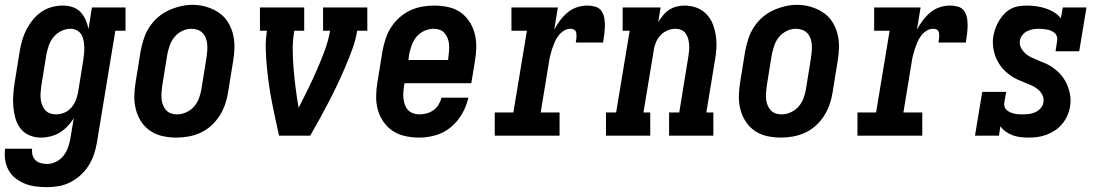

<svg xmlns="http://www.w3.org/2000/svg" viewBox="-25 -561 4545 794"><path d="M170 213Q146 213 122.5 210Q99 207 78 198.5Q57 190 39.5 176.5Q22 163 11 143.5Q0 124 -3.5 101Q-7 78 -4 54H108Q106 67 109.5 80Q113 93 122 101.5Q131 110 143.5 113.5Q156 117 170 117Q188 117 206.5 108Q225 99 237.5 83Q250 67 256.5 48.5Q263 30 266 12L280 -72Q269 -54 254 -38.5Q239 -23 221.5 -12.5Q204 -2 184 3Q164 8 144 8Q119 8 96.5 -1.5Q74 -11 59.5 -30Q45 -49 38.5 -72.5Q32 -96 30 -121Q28 -146 30 -171.5Q32 -197 36 -222L57 -352Q61 -375 67.5 -397Q74 -419 85 -440Q96 -461 111.5 -480Q127 -499 147 -512.5Q167 -526 190 -532Q213 -538 235 -538Q256 -538 275.5 -531.5Q295 -525 308 -511Q321 -497 329 -479Q337 -461 341 -441L355 -530H494V-434H452L376 27Q372 52 364 76Q356 100 342.5 122Q329 144 309.5 162Q290 180 267 192Q244 204 219 208.5Q194 213 170 213ZM207 -88Q224 -88 241 -95Q258 -102 270 -116Q282 -130 288.5 -146.5Q295 -163 298 -180L319 -310Q321 -324 322.5 -338Q324 -352 323.5 -366Q323 -380 320.5 -393.5Q318 -407 311.5 -418Q305 -429 293 -435.5Q281 -442 267 -442Q248 -442 229 -433Q210 -424 197 -408.5Q184 -393 177.5 -374.5Q171 -356 167 -337L146 -207Q144 -193 143 -179.5Q142 -166 143 -153.5Q144 -141 148.5 -128.5Q153 -116 161 -106.5Q169 -97 181 -92.5Q193 -88 207 -88Z M705 8Q676 8 648 2Q620 -4 597 -19.5Q574 -35 559 -58Q544 -81 537 -108Q530 -135 530.5 -164Q531 -193 536 -222L557 -352Q562 -377 570 -401.5Q578 -426 592.5 -448.5Q607 -471 627.5 -489Q648 -507 672 -518Q696 -529 721 -535Q746 -541 771 -541Q800 -541 827.5 -533Q855 -525 878 -510Q901 -495 916 -472Q931 -449 938 -422Q945 -395 944.5 -366Q944 -337 939 -308L918 -178Q914 -153 905.5 -128.5Q897 -104 882.5 -81.5Q868 -59 848 -41Q828 -23 804 -12Q780 -1 754.5 3.5Q729 8 705 8ZM707 -88Q726 -88 745 -96.5Q764 -105 777.5 -120.5Q791 -136 798 -155Q805 -174 808 -193L829 -323Q831 -337 832 -350.5Q833 -364 832 -377Q831 -390 826.5 -402.5Q822 -415 813.5 -424Q805 -433 792.5 -437.5Q780 -442 766 -442Q747 -442 728.5 -433Q710 -424 697 -408.5Q684 -393 677.5 -374.5Q671 -356 667 -337L646 -207Q644 -193 643 -179.5Q642 -166 643 -153Q644 -140 648.5 -128Q653 -116 661 -106.5Q669 -97 681 -92.5Q693 -88 707 -88Z M1129 0Q1121 -35 1113.5 -70.5Q1106 -106 1099 -141.5Q1092 -177 1087 -213Q1082 -249 1078.5 -285.5Q1075 -322 1074 -359.5Q1073 -397 1079 -434H1050V-530H1233V-434H1192Q1185 -393 1185.5 -352.5Q1186 -312 1189.5 -272.5Q1193 -233 1198 -193.5Q1203 -154 1210 -115Q1230 -154 1249 -193Q1268 -232 1285.5 -272Q1303 -312 1318 -352.5Q1333 -393 1340 -434H1311V-530H1494V-434H1452Q1446 -396 1432.5 -359Q1419 -322 1403.5 -285.5Q1388 -249 1371 -213Q1354 -177 1335.5 -141.5Q1317 -106 1297.5 -70.5Q1278 -35 1258 0Z M1709 8Q1680 8 1651.5 2Q1623 -4 1600 -19Q1577 -34 1561 -57Q1545 -80 1537.5 -107Q1530 -134 1530.5 -163.5Q1531 -193 1536 -222L1557 -352Q1562 -377 1570 -401.5Q1578 -426 1592.5 -448.5Q1607 -471 1627.5 -489Q1648 -507 1671.5 -518Q1695 -529 1720.5 -533.5Q1746 -538 1770 -538Q1799 -538 1827.5 -532Q1856 -526 1878.5 -510.5Q1901 -495 1916 -472Q1931 -449 1938 -422Q1945 -395 1944.5 -366Q1944 -337 1939 -308L1924 -217H1648L1646 -207Q1644 -193 1643 -179.5Q1642 -166 1643.5 -153Q1645 -140 1649.5 -127.5Q1654 -115 1662.5 -106Q1671 -97 1683.5 -92.5Q1696 -88 1709 -88Q1724 -88 1739 -92Q1754 -96 1767 -105Q1780 -114 1788.5 -128Q1797 -142 1801 -157H1912Q1904 -122 1886 -90.5Q1868 -59 1840 -35.5Q1812 -12 1777.5 -2Q1743 8 1709 8ZM1664 -313H1828L1829 -323Q1831 -337 1832 -350.5Q1833 -364 1832 -377Q1831 -390 1826.5 -402Q1822 -414 1814 -423.5Q1806 -433 1794 -437.5Q1782 -442 1768 -442Q1749 -442 1730 -433.5Q1711 -425 1698 -409.5Q1685 -394 1678 -375Q1671 -356 1667 -337Z M2021 0V-96H2098L2154 -434H2090V-530H2282L2267 -439Q2278 -459 2291.5 -477Q2305 -495 2322.5 -509.5Q2340 -524 2361 -531Q2382 -538 2403 -538Q2420 -538 2436.5 -533.5Q2453 -529 2462 -516Q2471 -503 2474 -486.5Q2477 -470 2476.5 -453Q2476 -436 2474 -419Q2472 -402 2469 -385H2356Q2357 -391 2358 -397Q2359 -403 2359 -409.5Q2359 -416 2358.5 -422Q2358 -428 2355 -433Q2352 -438 2346 -440Q2340 -442 2334 -442Q2319 -442 2306 -433.5Q2293 -425 2284 -413Q2275 -401 2269 -387Q2263 -373 2258.5 -359.5Q2254 -346 2250.5 -332Q2247 -318 2245 -303L2211 -96H2289V0Z M2481 0V-96H2523L2579 -434H2550V-530H2707L2697 -470Q2706 -484 2717 -497.5Q2728 -511 2742.5 -520.5Q2757 -530 2773.5 -534Q2790 -538 2806 -538Q2832 -538 2856 -529Q2880 -520 2897 -502Q2914 -484 2923 -460.5Q2932 -437 2935.5 -412Q2939 -387 2937.5 -360.5Q2936 -334 2931 -308L2896 -96H2925V0H2742V-96H2784L2821 -323Q2823 -336 2824.5 -349.5Q2826 -363 2825 -375.5Q2824 -388 2821 -400Q2818 -412 2811 -422Q2804 -432 2792.5 -437Q2781 -442 2768 -442Q2751 -442 2734 -434.5Q2717 -427 2705 -413.5Q2693 -400 2686.5 -383.5Q2680 -367 2678 -350L2636 -96H2664V0Z M3205 8Q3176 8 3148 2Q3120 -4 3097 -19.5Q3074 -35 3059 -58Q3044 -81 3037 -108Q3030 -135 3030.5 -164Q3031 -193 3036 -222L3057 -352Q3062 -377 3070 -401.5Q3078 -426 3092.5 -448.5Q3107 -471 3127.5 -489Q3148 -507 3172 -518Q3196 -529 3221 -535Q3246 -541 3271 -541Q3300 -541 3327.5 -533Q3355 -525 3378 -510Q3401 -495 3416 -472Q3431 -449 3438 -422Q3445 -395 3444.5 -366Q3444 -337 3439 -308L3418 -178Q3414 -153 3405.5 -128.5Q3397 -104 3382.5 -81.5Q3368 -59 3348 -41Q3328 -23 3304 -12Q3280 -1 3254.5 3.5Q3229 8 3205 8ZM3207 -88Q3226 -88 3245 -96.5Q3264 -105 3277.5 -120.5Q3291 -136 3298 -155Q3305 -174 3308 -193L3329 -323Q3331 -337 3332 -350.5Q3333 -364 3332 -377Q3331 -390 3326.5 -402.5Q3322 -415 3313.5 -424Q3305 -433 3292.5 -437.5Q3280 -442 3266 -442Q3247 -442 3228.5 -433Q3210 -424 3197 -408.5Q3184 -393 3177.5 -374.5Q3171 -356 3167 -337L3146 -207Q3144 -193 3143 -179.5Q3142 -166 3143 -153Q3144 -140 3148.5 -128Q3153 -116 3161 -106.5Q3169 -97 3181 -92.5Q3193 -88 3207 -88Z M3521 0V-96H3598L3654 -434H3590V-530H3782L3767 -439Q3778 -459 3791.5 -477Q3805 -495 3822.5 -509.5Q3840 -524 3861 -531Q3882 -538 3903 -538Q3920 -538 3936.5 -533.5Q3953 -529 3962 -516Q3971 -503 3974 -486.5Q3977 -470 3976.5 -453Q3976 -436 3974 -419Q3972 -402 3969 -385H3856Q3857 -391 3858 -397Q3859 -403 3859 -409.5Q3859 -416 3858.5 -422Q3858 -428 3855 -433Q3852 -438 3846 -440Q3840 -442 3834 -442Q3819 -442 3806 -433.5Q3793 -425 3784 -413Q3775 -401 3769 -387Q3763 -373 3758.5 -359.5Q3754 -346 3750.5 -332Q3747 -318 3745 -303L3711 -96H3789V0Z M4229 8Q4212 8 4195 6Q4178 4 4163 -1.5Q4148 -7 4134.5 -16.5Q4121 -26 4112 -39L4106 0H4007L4037 -181H4136L4128 -136Q4127 -127 4129.5 -119Q4132 -111 4138.5 -105.5Q4145 -100 4153 -96.5Q4161 -93 4169.5 -91Q4178 -89 4187 -88.5Q4196 -88 4204 -88Q4217 -88 4230.5 -89.5Q4244 -91 4256.5 -97Q4269 -103 4278.5 -113.5Q4288 -124 4290 -137Q4293 -154 4285.5 -168.5Q4278 -183 4266 -192.5Q4254 -202 4239.5 -208.5Q4225 -215 4210.5 -220.5Q4196 -226 4182 -232.5Q4168 -239 4155 -248Q4142 -257 4131 -267.5Q4120 -278 4111 -291Q4102 -304 4095.5 -318Q4089 -332 4085.5 -347.5Q4082 -363 4081 -379.5Q4080 -396 4083 -412Q4086 -429 4092 -445Q4098 -461 4107 -476Q4116 -491 4128.5 -504Q4141 -517 4156.5 -525Q4172 -533 4189 -535.5Q4206 -538 4223 -538Q4242 -538 4262 -535Q4282 -532 4300 -526Q4318 -520 4334.5 -510Q4351 -500 4362 -485L4370 -530H4468L4438 -349H4340L4347 -394Q4348 -403 4345.5 -411Q4343 -419 4336.5 -424.5Q4330 -430 4322.5 -433.5Q4315 -437 4306.5 -438.5Q4298 -440 4289 -441Q4280 -442 4271 -442Q4259 -442 4247 -440Q4235 -438 4223.5 -432.5Q4212 -427 4203.5 -416.5Q4195 -406 4193 -394Q4190 -377 4197.5 -363Q4205 -349 4216.5 -339Q4228 -329 4242.5 -322.5Q4257 -316 4271.5 -310Q4286 -304 4300 -298Q4314 -292 4327 -283Q4340 -274 4351 -263.5Q4362 -253 4371 -240.5Q4380 -228 4386.5 -214Q4393 -200 4397 -184.5Q4401 -169 4402 -153Q4403 -137 4400 -120Q4397 -101 4389 -83Q4381 -65 4368.5 -49.5Q4356 -34 4339 -22.5Q4322 -11 4303.5 -4Q4285 3 4266 5.5Q4247 8 4229 8Z"/></svg>

Font: Iosevka Curly Slab Oblique
Style: Bold
Weight: 700
Italic angle: -9°
Monospace: yes
Designer: Belleve Invis
Foundry: Belleve Invis
Version: Version 11.1.0; ttfautohint (v1.8.3)